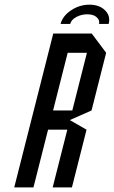

<svg xmlns="http://www.w3.org/2000/svg" viewBox="-20 -812 493 832"><path d="M125 0H41.7L210.8 -666.7H377.5L440 -583.3L376.7 -333.3L282.5 -291.7L355 -250L291.7 0H208.3L271.7 -250H188.3ZM210 -333.3H293.3L356.7 -583.3H273.3ZM409.2 -708.3Q410 -712.5 410 -715.8Q410 -728.3 396.7 -739.2Q383.3 -750 357.5 -750Q331.7 -750 310 -737.9Q288.3 -725.8 284.2 -708.3H242.5Q251.7 -743.3 288.3 -767.5Q325 -791.7 367.5 -791.7Q410.8 -791.7 435 -767.5Q453.3 -750 453.3 -726.7Q453.3 -717.5 450.8 -708.3Z"/></svg>

Font: Yulong
Style: Italic
Weight: 400
Italic angle: -14.25°
Designer: GGBotNet
Foundry: f0n7.com
Version: 1.00